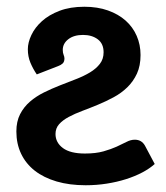

<svg xmlns="http://www.w3.org/2000/svg" viewBox="-20 -541 492 569"><path d="M89 -320.5Q78 -336.5 70.2 -355Q62.5 -373.5 62.5 -395Q62.5 -415 73 -437.2Q83.5 -459.5 104.2 -478.2Q125 -497 156.5 -509Q188 -521 230 -521Q269 -521 300 -510Q331 -499 352.5 -479.8Q374 -460.5 385.2 -434.5Q396.5 -408.5 396.5 -378Q396.5 -346 385.8 -322.8Q375 -299.5 357.2 -282.2Q339.5 -265 316.8 -252.8Q294 -240.5 270.5 -230.8Q247 -221 224.2 -212.5Q201.5 -204 183.8 -194.5Q166 -185 155.2 -173Q144.5 -161 144.5 -144Q144.5 -118.5 166.5 -102.2Q188.5 -86 231.5 -86Q264 -86 286.8 -92.5Q309.5 -99 326 -106.5Q342.5 -114 355 -120.5Q367.5 -127 379.5 -127Q399.5 -127 409.5 -109.5L438.5 -55Q423.5 -41.5 401.8 -30Q380 -18.5 353.2 -10Q326.5 -1.5 296.2 3.2Q266 8 234 8Q186 8 147.8 -3.2Q109.5 -14.5 83 -35.2Q56.5 -56 42.5 -85.5Q28.5 -115 28.5 -151.5Q28.5 -181 39.5 -202.5Q50.5 -224 68.8 -239.8Q87 -255.5 110.2 -267Q133.5 -278.5 157.8 -288Q182 -297.5 205.2 -306.5Q228.5 -315.5 246.8 -326.5Q265 -337.5 276 -351.8Q287 -366 287 -386Q287 -411.5 269.8 -424.5Q252.5 -437.5 226 -437.5Q199 -437.5 182.5 -424.8Q166 -412 166 -393Q166 -384.5 168.5 -378.5Q171 -372.5 171 -368Q171 -358 165.8 -353Q160.5 -348 152 -345Z"/></svg>

Font: Lato
Style: Bold
Weight: 700
Designer: Lukasz Dziedzic
Foundry: tyPoland Lukasz Dziedzic
Version: Version 2.007; 2014-02-27